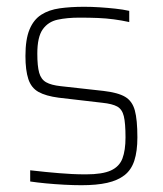

<svg xmlns="http://www.w3.org/2000/svg" viewBox="-20 -538 480 566"><path d="M220 8Q197 8 169 6.5Q141 5 115 2.5Q89 0 69 -3V-36Q95 -33 115.5 -31Q136 -29 154.5 -27.5Q173 -26 192 -25Q211 -24 233 -24Q282 -24 307 -35.5Q332 -47 341 -71Q350 -95 350 -133Q350 -175 345 -195.5Q340 -216 325.5 -224Q311 -232 282 -235L153 -250Q115 -255 93.5 -267Q72 -279 63.5 -305Q55 -331 55 -373Q55 -422 67 -451Q79 -480 101.5 -494.5Q124 -509 156 -513.5Q188 -518 228 -518Q250 -518 273.5 -516.5Q297 -515 320 -512.5Q343 -510 361 -506V-473Q338 -478 315.5 -481Q293 -484 268.5 -485Q244 -486 214 -486Q178 -486 150 -480Q122 -474 106 -451.5Q90 -429 90 -380Q90 -343 95.5 -323.5Q101 -304 116 -295.5Q131 -287 159 -284L285 -270Q328 -265 349 -252.5Q370 -240 377.5 -212.5Q385 -185 385 -133Q385 -92 376 -64.5Q367 -37 347 -21.5Q327 -6 296 1Q265 8 220 8Z"/></svg>

Font: Saira Thin SemiCondensed
Style: Regular
Weight: 100
Width: 4
Version: Version 1.101